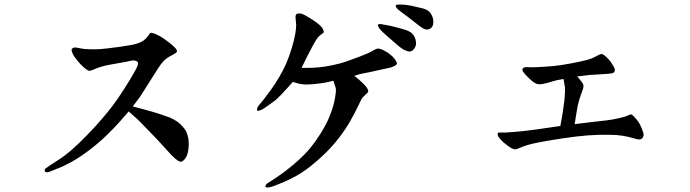

<svg xmlns="http://www.w3.org/2000/svg" viewBox="-20 -762 3040 846"><path d="M565 -293Q599 -284 623.5 -277.5Q648 -271 687 -258.5Q726 -246 744 -236.5Q762 -227 774.5 -215Q787 -203 795 -191.5Q803 -180 808 -160Q813 -143 811 -113Q809 -86 800.5 -70.5Q792 -55 780.5 -50Q769 -45 737 -77L672 -148Q664 -156 628 -193.5Q592 -231 585 -237L547 -271Q527 -248 506.5 -224.5Q486 -201 451 -167Q416 -133 374 -101Q332 -69 295 -48.5Q258 -28 230 -18L203 -7Q188 -1 182.5 -3.5Q177 -6 176.5 -9.5Q176 -13 180 -19Q186 -24 202 -34.5Q218 -45 242 -60.5Q266 -76 294.5 -100.5Q323 -125 362.5 -165.5Q402 -206 438 -248.5Q474 -291 501.5 -331.5Q529 -372 550.5 -407.5Q572 -443 581 -461Q590 -479 588 -485.5Q586 -492 574 -495Q566 -497 552.5 -493.5Q539 -490 515.5 -486Q492 -482 467 -477.5Q442 -473 423 -467Q404 -461 393.5 -456Q383 -451 375 -450Q367 -449 346 -468Q335 -478 320 -496Q305 -514 299 -528.5Q293 -543 297 -547Q301 -552 309 -553Q315 -553 334 -549Q352 -545 377 -545Q402 -544 426.5 -546Q451 -548 506 -555.5Q561 -563 582 -569.5Q603 -576 614.5 -585Q626 -594 632.5 -604Q639 -614 642.5 -616.5Q646 -619 661 -614Q675 -608 685 -602.5Q695 -597 717.5 -580.5Q740 -564 750 -553Q761 -541 760 -535Q758 -529 735.5 -517.5Q713 -506 700.5 -492.5Q688 -479 678 -463Q668 -447 636.5 -397.5Q605 -348 596 -334L565 -293Z M1309 -463Q1324 -463 1343 -463Q1362 -463 1387.5 -465.5Q1413 -468 1446 -475Q1479 -482 1500 -489Q1521 -496 1562 -511.5Q1603 -527 1620 -537Q1637 -547 1643 -548Q1652 -549 1669 -541Q1686 -533 1699.5 -522Q1713 -511 1721 -499.5Q1729 -488 1729 -482Q1727 -474 1713 -469Q1701 -463 1676 -459L1613 -445L1568 -436L1541 -428Q1555 -417 1562.5 -410.5Q1570 -404 1581 -393.5Q1592 -383 1598 -373Q1604 -363 1602 -357Q1601 -354 1588.5 -343Q1576 -332 1571 -321.5Q1566 -311 1553.5 -285.5Q1541 -260 1522 -226.5Q1503 -193 1475.5 -157Q1448 -121 1414.5 -88Q1381 -55 1347 -28.5Q1313 -2 1284.5 13.5Q1256 29 1230.5 40Q1205 51 1191 56L1177 61Q1167 64 1159 64Q1151 64 1149.5 61.5Q1148 59 1152 52Q1154 48 1161 44Q1168 40 1186 28Q1204 16 1221 4Q1238 -8 1268.5 -33Q1299 -58 1324 -84Q1349 -110 1372.5 -143.5Q1396 -177 1412 -206.5Q1428 -236 1440.5 -271.5Q1453 -307 1457 -336Q1462 -365 1459 -375L1449 -406Q1416 -398 1398.5 -395.5Q1381 -393 1358.5 -391Q1336 -389 1320 -390Q1303 -391 1291 -395L1270 -401Q1260 -390 1251 -379.5Q1242 -369 1220.5 -346.5Q1199 -324 1188.5 -316.5Q1178 -309 1160.5 -296.5Q1143 -284 1136.5 -280.5Q1130 -277 1123 -275Q1116 -273 1113 -275Q1111 -277 1114 -287Q1116 -293 1122.5 -300Q1129 -307 1142.5 -324.5Q1156 -342 1172.5 -364.5Q1189 -387 1208.5 -419.5Q1228 -452 1241 -482Q1254 -512 1265.5 -550Q1277 -588 1281 -612.5Q1285 -637 1285 -653L1282 -686Q1282 -695 1285.5 -699Q1289 -703 1301 -703Q1312 -702 1327.5 -693Q1343 -684 1357 -675Q1371 -666 1383.5 -656Q1396 -646 1402 -635.5Q1408 -625 1406 -619Q1404 -616 1393 -608.5Q1382 -601 1370.5 -582Q1359 -563 1349 -543Q1338 -523 1320 -486L1309 -463ZM1724 -570 1689 -600Q1681 -607 1667 -620Q1653 -633 1648 -642.5Q1643 -652 1646 -654Q1648 -656 1657 -656Q1668 -654 1682.5 -651.5Q1697 -649 1710 -646Q1723 -643 1753 -634.5Q1783 -626 1793.5 -616.5Q1804 -607 1809 -593.5Q1814 -580 1813 -566Q1811 -555 1803.5 -545.5Q1796 -536 1786 -535Q1778 -534 1762.5 -541.5Q1747 -549 1724 -570ZM1864 -632Q1854 -631 1843 -637.5Q1832 -644 1813 -659.5Q1794 -675 1774.5 -689.5Q1755 -704 1743.5 -712.5Q1732 -721 1727.5 -727Q1723 -733 1723.5 -737.5Q1724 -742 1743 -742Q1767 -742 1791 -737Q1815 -732 1841 -725.5Q1867 -719 1877 -704Q1887 -689 1889 -674Q1891 -652 1883 -642.5Q1875 -633 1864 -632Z M2449 -207Q2455 -238 2458 -256.5Q2461 -275 2467 -320Q2471 -365 2469 -379L2463 -414Q2449 -412 2435.5 -409Q2422 -406 2393 -397Q2363 -389 2352 -391Q2337 -393 2318 -410.5Q2299 -428 2289.5 -440Q2280 -452 2282 -457.5Q2284 -463 2291 -465Q2295 -467 2306.5 -466Q2318 -465 2343 -466Q2386 -468 2418.5 -471Q2451 -474 2498 -483Q2545 -492 2566.5 -498Q2588 -504 2599 -510L2620 -521Q2625 -523 2629.5 -524Q2634 -525 2646 -516Q2665 -498 2670 -491Q2675 -484 2683 -470.5Q2691 -457 2689 -451Q2687 -441 2676.5 -439Q2666 -437 2655 -436.5Q2644 -436 2616 -434L2581 -432L2523 -425Q2535 -412 2543 -401.5Q2551 -391 2551 -382.5Q2551 -374 2545.5 -360.5Q2540 -347 2532.5 -323Q2525 -299 2521 -270L2512 -215Q2559 -221 2594 -225Q2629 -229 2652 -231.5Q2675 -234 2706 -241Q2737 -248 2746.5 -253Q2756 -258 2760 -258Q2764 -258 2771.5 -250.5Q2779 -243 2789 -230.5Q2799 -218 2807.5 -197Q2816 -176 2816 -166Q2814 -158 2810.5 -153.5Q2807 -149 2801 -148Q2793 -146 2770.5 -153Q2748 -160 2722.5 -164Q2697 -168 2666 -168Q2618 -169 2570.5 -165.5Q2523 -162 2460.5 -152.5Q2398 -143 2361 -136Q2324 -129 2304.5 -123Q2285 -117 2270.5 -110.5Q2256 -104 2251 -104Q2241 -104 2228 -112.5Q2215 -121 2203 -131Q2191 -141 2182.5 -151Q2174 -161 2173 -166.5Q2172 -172 2174 -176Q2176 -179 2189.5 -178Q2203 -177 2242 -180.5Q2281 -184 2295.5 -185.5Q2310 -187 2342.5 -191.5Q2375 -196 2436 -205L2449 -207Z"/></svg>

Font: ChillKai
Style: Regular
Weight: 400
Designer: ChillType
Foundry: 寒蝉字型
Version: Version 2.000